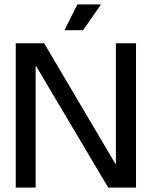

<svg xmlns="http://www.w3.org/2000/svg" viewBox="-20 -858 694 878"><path d="M52 0V-660H182L508 -108H510V-660H602V0H475L145 -556H143V0ZM360 -720H275L334 -838H442Z"/></svg>

Font: Bricolage Grotesque 96pt
Style: Regular
Weight: 400
Version: Version 1.001;gftools[0.9.33.dev8+g029e19f]